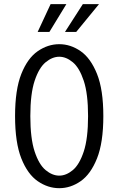

<svg xmlns="http://www.w3.org/2000/svg" viewBox="-20 -926 590 956"><path d="M275 11Q218.5 11 168 -23.8Q117.5 -58.5 86.2 -137.2Q55 -216 55 -348Q55 -479.5 86.2 -558Q117.5 -636.5 168 -671.2Q218.5 -706 275 -706Q331.5 -706 381.5 -671.2Q431.5 -636.5 463 -558Q494.5 -479.5 494.5 -348Q494.5 -216 463 -137.2Q431.5 -58.5 381.5 -23.8Q331.5 11 275 11ZM275 -51.5Q309.5 -51.5 342.5 -79Q375.5 -106.5 397 -171.5Q418.5 -236.5 418.5 -348Q418.5 -459 397 -523.8Q375.5 -588.5 342.5 -616Q309.5 -643.5 275 -643.5Q240.5 -643.5 207.2 -616Q174 -588.5 152.5 -523.8Q131 -459 131 -348Q131 -236.5 152.5 -171.5Q174 -106.5 207.2 -79Q240.5 -51.5 275 -51.5ZM303.5 -767 392.5 -905.5H473L359.5 -767ZM167.5 -767 232 -905.5H310.5L226 -767Z"/></svg>

Font: Trispace SemiCondensed Light
Style: Regular
Weight: 300
Width: 4
Designer: Tyler Finck
Foundry: Etcetera Type Company
Version: Version 1.210; ttfautohint (v1.8.3)